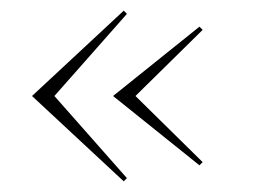

<svg xmlns="http://www.w3.org/2000/svg" viewBox="-20 -441 480 360"><path d="M212 -421 40 -261 212 -101 218 -107 82 -261 218 -415ZM354 -391 192 -261 354 -131 360 -137 234 -261 360 -385Z"/></svg>

Font: Sprat Condensed Thin
Style: Regular
Weight: 100
Width: 3
Designer: Ethan Nakache
Foundry: Collletttivo
Version: Version 2.000;Glyphs 3.2 (3217)